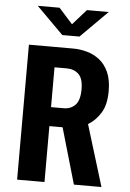

<svg xmlns="http://www.w3.org/2000/svg" viewBox="-60 -948 670 992"><g transform="rotate(5 275.0 -452.0)"><path d="M67 0V-700H297.5Q332.5 -700 368 -690.2Q403.5 -680.5 433 -657.8Q462.5 -635 480.5 -595.8Q498.5 -556.5 498.5 -497Q498.5 -424.5 471.2 -382Q444 -339.5 407 -318L504.5 0H361.5L277.5 -290H209V0ZM209 -388.5H275Q311 -388.5 334.5 -412.5Q358 -436.5 358 -494.5Q358 -550 334 -572.5Q310 -595 274 -595H209ZM95 -904H208L279.5 -824.5L350 -904H463L323.5 -764.5H234.5Z"/></g></svg>

Font: Trispace SemiCondensed SemiBold
Style: Regular
Weight: 600
Width: 4
Designer: Tyler Finck
Foundry: Etcetera Type Company
Version: Version 1.210; ttfautohint (v1.8.3)